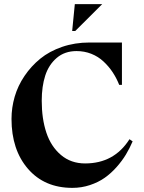

<svg xmlns="http://www.w3.org/2000/svg" viewBox="-20 -889 691 921"><path d="M340.8 -740.2H326.2L338.9 -869.1H470.2ZM564.9 -481.9H551.8Q538.6 -515.1 520 -543Q501.5 -570.8 476.3 -594.2Q451.2 -617.7 418 -630.9Q384.8 -644 347.2 -644Q290.5 -644 252.2 -611.3Q213.9 -578.6 197 -526.4Q180.2 -474.1 180.2 -405.8Q180.2 -319.3 202.4 -252.7Q224.6 -186 272.5 -145.5Q320.3 -105 388.2 -105Q527.3 -105 601.1 -221.2L616.2 -210.9Q602.1 -177.7 584 -147.7Q565.9 -117.7 539.3 -87.6Q512.7 -57.6 482.2 -36.1Q451.7 -14.6 411.4 -1.2Q371.1 12.2 327.1 12.2Q193.4 12.2 114.3 -79.1Q35.2 -170.4 35.2 -318.8Q35.2 -372.6 50.5 -425.3Q65.9 -478 97.7 -524.9Q129.4 -571.8 173.1 -607.4Q216.8 -643.1 277.8 -664.1Q338.9 -685.1 409.2 -685.1H564.9Z"/></svg>

Font: Bluu Next
Style: Bold
Weight: 700
Designer: Jean-Baptiste Morizot, Igor Stepanchenko (Cyrillic)
Foundry: Igor Stepanchenko
Version: Version 1.005